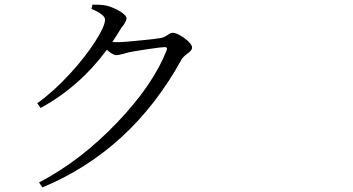

<svg xmlns="http://www.w3.org/2000/svg" viewBox="-20 -773 1540 838"><path d="M165 44.9 150.4 23.4Q334 -72.3 494.1 -241.2Q648.4 -403.3 707 -552.7Q712.9 -567.4 699.2 -567.4Q684.6 -567.4 626 -558.6Q573.2 -550.8 543 -544.9Q536.1 -543 522.5 -539.1Q497.1 -532.2 488.3 -532.2Q472.7 -532.2 446.3 -555.7Q326.2 -393.6 157.2 -301.8L142.6 -322.3Q214.8 -374 287.1 -453.1Q351.6 -523.4 395.5 -591.8Q438.5 -659.2 438.5 -687.5Q438.5 -709 378.9 -734.4L383.8 -752.9Q420.9 -752.9 442.4 -749Q471.7 -742.2 502 -724.6Q532.2 -706.1 532.2 -693.4Q532.2 -682.6 518.6 -663.1Q508.8 -651.4 503.9 -642.6Q502 -638.7 497.1 -630.9Q479.5 -602.5 470.7 -589.8Q477.5 -588.9 489.3 -588.9Q521.5 -588.9 593.8 -596.7Q658.2 -602.5 683.6 -607.4Q697.3 -610.4 712.9 -621.1Q725.6 -629.9 733.4 -629.9Q752.9 -629.9 785.2 -606.4Q818.4 -582 818.4 -564.5Q818.4 -553.7 798.8 -539.6Q779.3 -525.4 772.5 -513.7Q553.7 -116.2 165 44.9Z"/></svg>

Font: Bpmf Zihi Box R
Style: R
Weight: 400
Foundry: But Ko
Version: Version 1.320